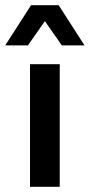

<svg xmlns="http://www.w3.org/2000/svg" viewBox="-47 -716 344 736"><path d="M68 0V-470H182V0ZM-27 -542 72 -696H178L277 -542H190L125 -635L60 -542Z"/></svg>

Font: Gantari SemiBold
Style: Regular
Weight: 600
Designer: Anugrah Pasau
Foundry: Lafontype
Version: Version 1.000; ttfautohint (v1.8.3)